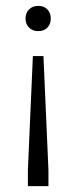

<svg xmlns="http://www.w3.org/2000/svg" viewBox="-20 -445 260 654"><path d="M75 189V134L92 -254H128L145 134V189ZM110 -339Q91 -339 79 -351Q67 -363 67 -382Q67 -401 79 -413Q91 -425 110 -425Q130 -425 141.5 -413Q153 -401 153 -382Q153 -363 141.5 -351Q130 -339 110 -339Z"/></svg>

Font: Yrsa Light
Style: Regular
Weight: 300
Designer: Anna Giedrys (Yrsa+Rasa design), David Brezina (Yrsa art-direction, Rasa art-direction, design)
Foundry: Rosetta Type Foundry
Version: Version 2.004